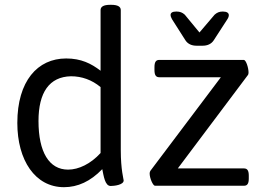

<svg xmlns="http://www.w3.org/2000/svg" viewBox="-20 -772 1094 798"><path d="M442 -752H438C410 -752 398 -744 398 -730V-478C359 -508 317 -529 255 -529C136 -529 52 -435 52 -261C52 -106 126 6 246 6C303 6 356 -18 405 -69C411 -41 416 1 440 1C453 1 494 -3 494 -22C494 -27 482 -66 482 -148V-730C482 -744 470 -752 442 -752ZM907 -724H905C892 -724 882 -720 872 -711L809 -637L748 -711C738 -720 728 -724 714 -724H712C697 -724 689 -719 689 -710C689 -705 691 -699 695 -692L751 -604C761 -589 777 -582 797 -582H822C842 -582 858 -589 868 -604L925 -692C929 -698 931 -704 931 -709C931 -718 923 -724 907 -724ZM993 -523H642C628 -523 622 -514 622 -493V-481C622 -460 628 -451 642 -451H898L605 -62C603 -59 602 -55 602 -51C602 -31 616 0 624 0H994C1008 0 1014 -9 1014 -30V-42C1014 -63 1008 -72 994 -72H719L1011 -461C1012 -463 1013 -466 1013 -471C1013 -489 1003 -523 993 -523ZM275 -455C320 -455 362 -440 398 -410V-136C357 -91 307 -67 263 -67C184 -67 140 -140 140 -269C140 -388 185 -453 275 -455Z"/></svg>

Font: Asap
Style: Regular
Weight: 400
Designer: Pablo Cosgaya
Foundry: Pablo Cosgaya
Version: Version 1.007;PS 001.007;hotconv 1.0.70;makeotf.lib2.5.58329